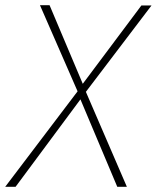

<svg xmlns="http://www.w3.org/2000/svg" viewBox="-22 -720 604 740"><path d="M523 -699 297 -397 169 -700H132L277 -368L-2 0H38L288 -337L430 0H467L309 -366L562 -699Z"/></svg>

Font: Jost ExtraLight
Style: Italic
Weight: 250
Italic angle: -5°
Version: Version 3.710